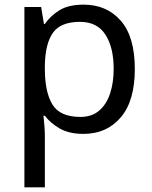

<svg xmlns="http://www.w3.org/2000/svg" viewBox="-20 -566 655 826"><path d="M340 -546Q439 -546 499.5 -477Q560 -408 560 -269Q560 -132 499.5 -61Q439 10 339 10Q277 10 236.5 -13.5Q196 -37 173 -68H167Q169 -51 171 -25Q173 1 173 20V240H85V-536H157L169 -463H173Q197 -498 236 -522Q275 -546 340 -546ZM324 -472Q242 -472 208.5 -426Q175 -380 173 -286V-269Q173 -170 205.5 -116.5Q238 -63 326 -63Q375 -63 406.5 -90Q438 -117 453.5 -163.5Q469 -210 469 -270Q469 -362 433.5 -417Q398 -472 324 -472Z"/></svg>

Font: Noto Sans Old Italic
Style: Regular
Weight: 400
Designer: Monotype Design Team
Foundry: Monotype Imaging Inc.
Version: Version 2.003; ttfautohint (v1.8.4.7-5d5b)